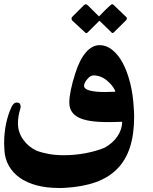

<svg xmlns="http://www.w3.org/2000/svg" viewBox="-44 -808 746 936"><path d="M469.7 -359.4Q491.7 -359.4 518.1 -360.8Q517.1 -369.1 507.8 -382.8Q498.5 -396.5 483.4 -410.2Q467.3 -425.3 449 -432.9Q430.7 -440.4 412.1 -440.4Q405.8 -440.4 398.2 -436.8Q390.6 -433.1 380.9 -421.4Q373.5 -413.1 369.6 -404.5Q365.7 -396 365.7 -389.6Q365.7 -374.5 392.3 -366.9Q418.9 -359.4 469.7 -359.4ZM571.8 -724.6Q574.7 -721.7 574.7 -718.3Q574.7 -714.8 570.8 -709.5L511.7 -650.9Q507.8 -647 504.9 -647Q501.5 -647 498.5 -650.9Q484.4 -665 469.7 -679Q455.1 -692.9 440.9 -707Q427.2 -693.8 412.4 -679Q397.5 -664.1 384.3 -650.9Q380.9 -646.5 376.5 -646.5Q372.6 -646.5 369.6 -650.9L307.1 -709Q304.7 -713.9 304.7 -717.3Q304.7 -722.7 309.6 -727.5Q323.2 -741.7 337.4 -755.1Q351.6 -768.6 365.2 -782.7Q369.6 -787.1 373.5 -787.1Q378.4 -787.1 383.3 -782.7L438.5 -728Q444.8 -734.4 454.6 -744.4Q464.4 -754.4 474.1 -763.9Q483.9 -773.4 491.9 -780.5Q500 -787.6 502.9 -787.6Q506.8 -787.6 511.2 -782.7ZM608.4 -276.9Q609.9 -257.3 609.9 -238.3Q609.9 -153.3 589.6 -90.3Q569.3 -27.3 527.6 15.1Q485.8 57.6 422.1 80.3Q358.4 103 271 107.9Q264.6 108.4 257.1 108.4Q249.5 108.4 242.7 108.4Q182.6 108.4 134.5 95.5Q86.4 82.5 52.5 58.6Q18.6 34.7 -0.7 0.5Q-20 -33.7 -22.5 -75.7Q-22.5 -77.1 -22.7 -82Q-22.9 -86.9 -23.2 -92.5Q-23.4 -98.1 -23.7 -103Q-23.9 -107.9 -23.9 -108.9Q-23.9 -159.7 -14.4 -204.8Q-4.9 -250 11.7 -285.2Q16.6 -295.9 22.7 -302Q28.8 -308.1 38.6 -308.1Q55.7 -308.1 56.6 -289.6Q56.6 -286.6 56.2 -282.7Q55.7 -278.8 54.2 -274.9Q48.8 -258.3 46.1 -240.7Q43.5 -223.1 43.5 -206.1Q43.5 -184.6 50 -164.8Q56.6 -145 68.8 -127.7Q81.1 -110.4 97.9 -96.4Q114.7 -82.5 134.8 -73.2Q162.1 -63 195.1 -57.1Q228 -51.3 266.1 -51.3Q321.8 -51.3 374 -61.3Q426.3 -71.3 465.8 -87.9Q505.9 -109.9 528.6 -143.6Q551.3 -177.2 551.8 -214.4Q531.2 -213.4 511.7 -213.1Q492.2 -212.9 477.1 -212.9Q382.8 -212.9 338.4 -235.6Q293.9 -258.3 293.9 -308.1Q293.9 -334 301.3 -369.9Q308.6 -405.8 323.2 -450.7Q344.2 -517.6 374.8 -552.7Q405.3 -587.9 441.9 -587.9Q474.1 -587.9 502.9 -565.2Q531.7 -542.5 554 -501.5Q576.2 -460.4 590.6 -403.1Q605 -345.7 608.4 -276.9Z"/></svg>

Font: XB Zar
Style: Bold
Weight: 700
Designer: Behnam
Foundry: Irmug
Version: Version 8.005 2009